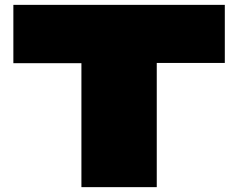

<svg xmlns="http://www.w3.org/2000/svg" viewBox="-20 -770 982 790"><path d="M35 -510H315V0H625V-511H905V-750H35Z"/></svg>

Font: Mattone Black
Style: Regular
Weight: 900
Width: 6
Designer: Nunzio Mazzaferro
Foundry: Collletttivo
Version: Version 2.000;Glyphs 3.2 (3217)